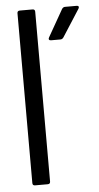

<svg xmlns="http://www.w3.org/2000/svg" viewBox="-52 -733 396 766"><g transform="rotate(-5 146.5 -350.0)"><path d="M47 -10V-690Q47 -700 57 -700H108Q118 -700 118 -690V-10Q118 0 108 0H57Q47 0 47 -10ZM164 -583 226 -692Q231 -699 238 -699H285Q291 -699 292.5 -695.5Q294 -692 291 -687L221 -578Q216 -571 209 -571H171Q165 -571 163 -574.5Q161 -578 164 -583Z"/></g></svg>

Font: Barlow Condensed
Style: Regular
Weight: 400
Width: 3
Designer: Jeremy Tribby
Foundry: Tribby Type
Version: Version 1.500